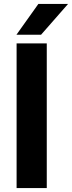

<svg xmlns="http://www.w3.org/2000/svg" viewBox="-20 -962 368 982"><path d="M64.9 -740.2H219.2V0H64.9ZM176.3 -941.9H328.1L189.9 -784.2H64Z"/></svg>

Font: DavidDev Light
Style: Regular
Weight: 300
Designer: David.dev
Foundry: David.dev
Version: Version 1.001;FEAKit 1.0